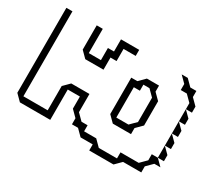

<svg xmlns="http://www.w3.org/2000/svg" viewBox="-133 -932 1376 1233"><g transform="rotate(30 555.0 -315.0)"><path d="M945 -585V-630L900 -675H945L990 -630H1035V-585L1080 -540V-495H1035V-540L990 -585ZM315 -450 270 -495V-675H315V-495H405V-585H450V-675H585V-630H495V-540H450V-450ZM1035 -405V-495L1080 -450V-405ZM1035 -315V-405L1080 -360V-315ZM1035 -225V-315L1080 -270V-225ZM1035 -135V-225L1080 -180V-135ZM630 -225V-495H675L720 -540H810V-495L855 -450V-270L810 -225V-180H675ZM45 -45V-675H90V-45H270V-225L315 -270H450V-135L495 -90H540V-45H630L675 0H810V-45H945L990 -90V-135H1035L1080 -90H1035L990 -45V0H855L810 45H630V0H540L495 -45H450V-90L405 -135V-225H315V0H90ZM765 -225 810 -270V-450L765 -495H720V-450H675V-225Z"/></g></svg>

Font: Rubik Iso
Style: Regular
Weight: 400
Designer: Hubert and Fischer, NaN
Foundry: Hubert and Fischer, NaN
Version: Version 2.200